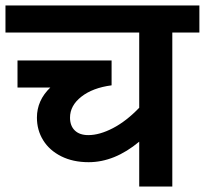

<svg xmlns="http://www.w3.org/2000/svg" viewBox="-40 -682 749 702"><path d="M689 -563H590V0H469V-164Q379 -89 284 -89Q227 -89 184 -110.5Q141 -132 118 -169Q95 -206 95 -252Q95 -315 144 -362H24V-461H368V-370Q299 -361 257.5 -328.5Q216 -296 216 -252Q216 -222 233.5 -205Q251 -188 283 -188Q324 -188 373 -213.5Q422 -239 469 -288V-563H-20V-662H689Z"/></svg>

Font: MartelSansBold
Style: Bold
Weight: 700
Designer: Dan Reynolds and Mathieu Réguer
Foundry: Dan Reynolds and Mathieu Réguer
Version: Version 1.002; ttfautohint (v1.1) -l 5 -r 5 -G 72 -x 0 -D la